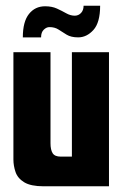

<svg xmlns="http://www.w3.org/2000/svg" viewBox="-20 -653 434 673"><path d="M133 0Q88 0 65 -14Q42 -28 34.5 -50Q27 -72 27 -94V-470H157V-151Q157 -128 164.5 -116Q172 -104 193 -104H232V-470H362V0ZM60 -522Q60 -577 81.5 -604Q103 -631 138 -631Q162 -631 179.5 -623Q197 -615 212 -606.5Q227 -598 242 -598Q255 -598 264 -607.5Q273 -617 273 -633H331Q331 -574 307.5 -548Q284 -522 254 -522Q229 -522 213.5 -531.5Q198 -541 185 -549.5Q172 -558 153 -558Q143 -558 133.5 -549Q124 -540 124 -522Z"/></svg>

Font: Smooch Sans ExtraBold
Style: Regular
Weight: 800
Designer: Robert E. Leuschke
Foundry: Robert E. Leuschke
Version: Version 1.010